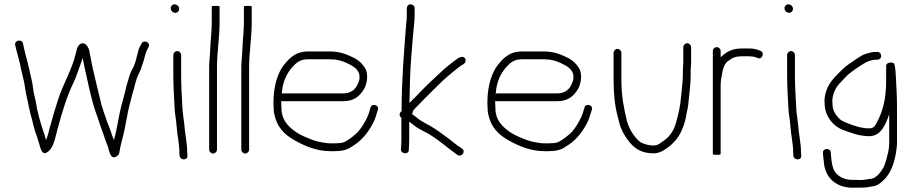

<svg xmlns="http://www.w3.org/2000/svg" viewBox="-20 -707 4200 884"><path d="M50 -499C58.7 -461.1 71.7 -420 79 -380C85.9 -348.2 91.8 -333.3 96 -298C100.4 -268 103.9 -261.6 108 -239C111.7 -218 116.6 -199.1 121 -180C130.5 -149.1 136 -112.9 148 -85C152.6 -73.6 152.8 -66.6 158 -53C164.4 -35.5 169.6 6.9 192.5 -3.5C225.1 -18.3 233 -67.9 243 -105.5C264.8 -187.4 288 -266 322 -334C333.3 -359.8 341.8 -387.8 352 -415L358 -431C358.7 -434.3 359.7 -437.7 361 -441C361.7 -438.3 362 -435.7 362 -433C364.7 -418.3 367.7 -403.7 371 -389C385.5 -325.3 397.7 -262.1 417 -201C429.6 -168.7 441.2 -128.6 453 -98L462 -72C467.5 -57.7 471.7 -43.3 477 -31C482.4 -12.1 489.2 27.7 513 15C523 9.7 528.3 4 529 -2C532.5 -24.5 535.1 -35.2 541 -59C550.4 -92.1 555.8 -121.4 563 -160C570.3 -203.9 580.3 -237.2 590 -276C600.2 -306.6 605.3 -343.3 620 -369C627.7 -384.3 634.5 -406.6 640 -423C646.6 -442.9 649.4 -464.3 659 -481L664 -490C674.6 -511.2 643.2 -526.6 632 -507C627.9 -498.9 621.8 -489.5 619 -482C610.5 -452.2 603.9 -410.3 587 -385C580.4 -371.8 574.4 -354.6 570 -338L562 -310C555 -279.8 546.8 -248.5 538 -217C526.6 -173.6 518.4 -109.5 506 -68C505.3 -65.3 505 -63 505 -61C502.3 -67.7 499.3 -75.3 496 -84L487 -111C483.7 -119 480 -128.3 476 -139C464.2 -174.3 448.7 -211.4 441 -250C428.9 -300.8 417.8 -345 406 -397C400.5 -420.2 395.8 -453.3 391 -474C386.5 -490.9 372.7 -515.8 351 -505C334.4 -496.7 332.9 -474.3 328 -457C309 -380.9 271.4 -322.3 248 -250.5C233.8 -206.8 220.6 -161.1 208 -115C202.6 -95.3 199.7 -78.4 192 -63C191.3 -64.3 191 -65.3 191 -66C185.7 -79.2 186.8 -86.4 181 -98C165.9 -143.3 151.4 -191.5 144 -243C138.8 -268.8 135.8 -271.3 132 -303C128 -338.6 120.9 -354.6 115 -387C106.7 -425.2 92.8 -468.8 86 -506C81.7 -529.5 44.7 -522 50 -499Z M778 -454V-356C778 -309.5 781.8 -253.8 784 -207C785.2 -181.2 791.6 -154 793 -128C795.3 -86 806 -47.3 806 -3L807 11C810.2 33.2 846.2 31.6 843 9L842 -5C842 -49.8 831.6 -86.8 829 -131C826.4 -155.4 821.4 -183.2 820 -209C817.8 -254.8 814 -309.8 814 -356V-454C814 -463.2 805.2 -472 796 -472C786.8 -472 778 -463.2 778 -454ZM766 -669.5C766 -658.4 775.6 -648 787 -648C797.4 -648 805 -656.3 805 -666.5C805 -677.8 794.5 -687 783.5 -687C773.6 -687 766 -679.4 766 -669.5Z M961 0C970.2 0 979 -8.8 979 -18V-397C979 -466 991 -534.8 991 -604V-677C991 -679 985 -680 973 -680C961 -680 955 -679 955 -677V-604C955 -570.2 950.8 -535.6 949 -501L947 -463C945.8 -440.4 943 -420.3 943 -397V-18C943 -8.8 951.8 0 961 0Z M1109 0C1118.2 0 1127 -8.8 1127 -18V-397C1127 -466 1139 -534.8 1139 -604V-677C1139 -679 1133 -680 1121 -680C1109 -680 1103 -679 1103 -677V-604C1103 -570.2 1098.8 -535.6 1097 -501L1095 -463C1093.8 -440.4 1091 -420.3 1091 -397V-18C1091 -8.8 1099.8 0 1109 0Z M1277 -276C1277.7 -278.7 1278 -280.7 1278 -282C1282.2 -331.8 1299.2 -366.3 1324 -396C1342.3 -416.1 1359.9 -434 1397 -434H1500C1532.3 -434 1555.9 -426.7 1578.5 -416C1601.3 -405.3 1635 -388.3 1635 -355C1637.2 -344 1631.4 -327.9 1627 -320C1617 -295.1 1595 -277 1561 -277H1281C1280.3 -277 1279 -276.7 1277 -276ZM1275 -242C1277 -241.3 1279 -241 1281 -241H1561C1613.5 -241 1641 -268.7 1660 -304C1671.6 -331 1675.8 -369 1660.5 -394C1649.5 -412.1 1632.2 -429.4 1613 -439C1580.8 -455.1 1547.6 -470 1500 -470H1397C1335.7 -470 1305.5 -432.4 1279 -397C1253.2 -355.7 1239 -300.5 1239 -233C1239 -224.3 1239.3 -215.3 1240 -206C1240 -195.3 1241.3 -185.7 1244 -177C1256.2 -120.1 1291.5 -86.4 1335.5 -61.5C1379.3 -36.8 1435.1 -11 1501 -11H1521C1553.5 -11 1579.3 -17 1598 -31C1641.1 -55.6 1671.5 -91.9 1695 -135C1706.9 -155.3 1712.2 -178.7 1720 -202C1726.5 -224.9 1691.9 -232.6 1686 -212C1682 -200.1 1678.6 -184.5 1673 -172C1661.9 -147 1646.7 -122 1630 -102C1623.3 -93.6 1605.1 -79.1 1596 -72C1578.4 -60.8 1565.9 -48 1539 -48C1533.7 -47.3 1527.7 -47 1521 -47H1501C1495 -47 1489.7 -47.3 1485 -48C1454 -51.9 1426.5 -58.2 1401 -70C1377.5 -79 1354 -90.5 1336 -104C1305.9 -126.5 1276 -155.5 1276 -208C1275.3 -216.7 1275 -225 1275 -233Z M1853 -669V-634C1853 -624 1852 -610.7 1850 -594C1839.9 -467.7 1829 -336.5 1829 -197V-195C1817.9 -188 1816.5 -172.7 1828 -165V-61C1828 -53 1827.7 -44 1827 -34L1826 -19C1826 2.5 1862 6.4 1862 -17L1863 -32C1863.7 -42.7 1864 -52.3 1864 -61V-147C1875.2 -138.6 1886.6 -128.9 1898 -121C1906.7 -116.3 1915.3 -111.3 1924 -106C1984.1 -78.3 2033.3 -31.1 2086 6C2105 19.4 2126.6 -9.9 2107 -23L2088 -36C2076 -44.7 2064 -54 2052 -64L2014 -92C1992.1 -108.4 1964.2 -126.4 1941 -138L1917 -152C1904.5 -159.9 1890.3 -173.3 1878 -181C1881.2 -200.3 1883.4 -200.4 1899 -216C1911 -228 1921 -238.3 1929 -247L1982 -300C2006.3 -324.3 2032.7 -349.7 2059 -370.5C2079 -386.4 2093.8 -400.3 2116 -413C2123 -417.7 2126.9 -429.2 2121 -438C2112.6 -450.6 2099.5 -444.3 2089 -439L2075 -429C2069 -423.7 2063.3 -419.3 2058 -416C2043.6 -404.8 2024.6 -389.6 2011 -376C1974.2 -342.2 1936.9 -307.7 1903 -271L1873 -241C1869 -236.3 1866.3 -233.7 1865 -233C1865.7 -245 1866 -257.3 1866 -270C1866.7 -296.7 1867.3 -322 1868 -346C1869.8 -411.7 1876.4 -476 1881 -538C1883.1 -566.5 1889 -606.8 1889 -634V-669C1889 -679.4 1880.7 -687 1870.5 -687C1860.3 -687 1853 -679.3 1853 -669Z M2262 -276C2262.7 -278.7 2263 -280.7 2263 -282C2267.2 -331.8 2284.2 -366.3 2309 -396C2327.3 -416.1 2344.9 -434 2382 -434H2485C2517.3 -434 2540.9 -426.7 2563.5 -416C2586.3 -405.3 2620 -388.3 2620 -355C2622.2 -344 2616.4 -327.9 2612 -320C2602 -295.1 2580 -277 2546 -277H2266C2265.3 -277 2264 -276.7 2262 -276ZM2260 -242C2262 -241.3 2264 -241 2266 -241H2546C2598.5 -241 2626 -268.7 2645 -304C2656.6 -331 2660.8 -369 2645.5 -394C2634.5 -412.1 2617.2 -429.4 2598 -439C2565.8 -455.1 2532.6 -470 2485 -470H2382C2320.7 -470 2290.5 -432.4 2264 -397C2238.2 -355.7 2224 -300.5 2224 -233C2224 -224.3 2224.3 -215.3 2225 -206C2225 -195.3 2226.3 -185.7 2229 -177C2241.2 -120.1 2276.5 -86.4 2320.5 -61.5C2364.3 -36.8 2420.1 -11 2486 -11H2506C2538.5 -11 2564.3 -17 2583 -31C2626.1 -55.6 2656.5 -91.9 2680 -135C2691.9 -155.3 2697.2 -178.7 2705 -202C2711.5 -224.9 2676.9 -232.6 2671 -212C2667 -200.1 2663.6 -184.5 2658 -172C2646.9 -147 2631.7 -122 2615 -102C2608.3 -93.6 2590.1 -79.1 2581 -72C2563.4 -60.8 2550.9 -48 2524 -48C2518.7 -47.3 2512.7 -47 2506 -47H2486C2480 -47 2474.7 -47.3 2470 -48C2439 -51.9 2411.5 -58.2 2386 -70C2362.5 -79 2339 -90.5 2321 -104C2290.9 -126.5 2261 -155.5 2261 -208C2260.3 -216.7 2260 -225 2260 -233Z M2805 -464V-337C2805 -275.5 2811.1 -215.8 2825 -167L2832 -139C2837 -118.9 2848.5 -95.9 2858 -81C2886.2 -36.7 2918.7 -1 2990 -1C3006.1 -1 3022.5 -7.1 3034 -14L3052 -26L3068 -38L3083 -53C3113.1 -83.1 3133.5 -131.8 3141 -184C3144.8 -200.6 3148.7 -219.5 3150 -237C3153.8 -278.5 3160 -319 3160 -361V-384C3160 -396.4 3162 -407.3 3162 -419V-490C3162 -499.2 3153.2 -508 3144 -508C3134.8 -508 3126 -499.2 3126 -490V-419C3126 -407.5 3124 -396.7 3124 -384V-361C3124 -328.2 3118.4 -296.8 3116 -265C3112.5 -216.5 3102.8 -179.4 3092 -140C3081.6 -101.9 3058.6 -72.8 3030 -55L3016 -45C3010.1 -40.8 2998.9 -37 2989 -37C2965.4 -37 2945.1 -43.9 2929 -52C2900.1 -75.1 2879.3 -108.2 2867 -148C2853 -204.2 2841 -265.2 2841 -337V-464C2841 -473.2 2832.2 -482 2823 -482C2813.8 -482 2805 -473.2 2805 -464Z M3262 -472V2C3262 4.7 3268 6 3280 6C3292 6 3298 4.7 3298 2V-315C3298 -321.7 3298.3 -327.3 3299 -332C3299 -341.7 3301.8 -349.8 3303 -358C3307.1 -386.9 3314.7 -417.8 3337 -429C3352.1 -441.9 3369.5 -448 3397 -448H3421C3434.4 -448 3447.8 -446.9 3458 -444L3468 -440C3490.7 -430.3 3501.9 -467 3481 -473L3470 -477C3455.9 -482.9 3439.9 -484 3421 -484H3397C3349.5 -484 3321.9 -466.9 3298 -443V-472C3298 -482.1 3289.8 -490 3280 -490C3270.2 -490 3262 -482.1 3262 -472Z M3604 -454V-356C3604 -309.5 3607.8 -253.8 3610 -207C3611.2 -181.2 3617.6 -154 3619 -128C3621.3 -86 3632 -47.3 3632 -3L3633 11C3636.2 33.2 3672.2 31.6 3669 9L3668 -5C3668 -49.8 3657.6 -86.8 3655 -131C3652.4 -155.4 3647.4 -183.2 3646 -209C3643.8 -254.8 3640 -309.8 3640 -356V-454C3640 -463.2 3631.2 -472 3622 -472C3612.8 -472 3604 -463.2 3604 -454ZM3592 -669.5C3592 -658.4 3601.6 -648 3613 -648C3623.4 -648 3631 -656.3 3631 -666.5C3631 -677.8 3620.5 -687 3609.5 -687C3599.6 -687 3592 -679.4 3592 -669.5Z M4019 -468H4009C4001 -468 3991.3 -466.3 3980 -463C3953 -456.3 3945.8 -450.5 3921.5 -434.5C3899.5 -420 3874 -403 3858 -387L3838 -367C3807.4 -336.4 3780.7 -304.3 3776 -248C3776 -240.7 3776.3 -232.3 3777 -223C3780.6 -168.3 3816.2 -127.6 3858 -110C3895.9 -96.6 3932.9 -80 3983 -80C4037.4 -80 4060.1 -139.3 4074 -181V-47C4074 -26.9 4069.9 -6.3 4065 11C4062.1 24.3 4053.5 55.2 4047 65C4036.7 83.1 4017 111.8 3992 116L3975 118C3973.7 118.7 3971 119.2 3967 119.5C3958 120.3 3952.8 122 3943 122C3935.7 121.3 3928 121 3920 121H3896C3863.6 118.1 3844.3 107.4 3827 88C3812.4 68.5 3808.4 39.1 3806 8L3805 -6C3801.8 -28.6 3766.1 -24.9 3769 -2L3770 11C3771.3 20.3 3772.3 29.3 3773 38C3778 108.2 3823.8 151.6 3894 157H3920C3940.7 157 3963.2 157.4 3980 154L3997 151C4005.7 150.3 4014.7 147.3 4024 142C4037.9 134.1 4059.8 112.2 4068 99C4092.1 65.3 4106.6 9 4110 -45V-208C4110 -261.4 4107.4 -300.4 4105 -350C4102.8 -372.6 4103.4 -394.8 4098 -411C4092.7 -425.6 4060 -419.5 4060 -405V-338C4060 -251.7 4044.9 -193.4 4015 -139C4006.8 -123.7 3999.2 -116 3982 -116C3952.2 -116 3926.4 -123.7 3903 -132C3884 -139.6 3862.3 -145.5 3847 -158C3830.6 -174.4 3813 -195.8 3813 -226C3812.3 -233.3 3812 -240 3812 -246C3816.8 -293.6 3837.5 -315.5 3864 -342L3883 -362C3904.1 -380.5 3943.1 -406.6 3969 -421C3976.6 -424.8 3998.9 -432 4009 -432H4019C4029.3 -432 4037 -439.3 4037 -449.5C4037 -459.7 4029.4 -468 4019 -468Z"/></svg>

Font: CiSf OpenHand
Style: Regular
Weight: 400
Foundry: Cannot Into Space Fonts
Version: Version 0.7892